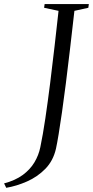

<svg xmlns="http://www.w3.org/2000/svg" viewBox="-110 -763 454 938"><path d="M-79.5 154.5 -90 133Q-35.5 118.5 0.8 92Q37 65.5 58 30.5Q79 -4.5 87 -44Q99.5 -103.5 111.5 -184.5Q123.5 -265.5 135 -356.8Q146.5 -448 156.8 -539Q167 -630 176 -710L105.5 -725L108 -743H324L321.5 -725L253.5 -710Q242.5 -612 232 -522.8Q221.5 -433.5 211.8 -356Q202 -278.5 193 -215.8Q184 -153 176.5 -107.5Q169 -62 163.5 -37Q150 22.5 111.5 61.8Q73 101 22 123.5Q-29 146 -79.5 154.5Z"/></svg>

Font: Merriweather 144pt Light
Style: Italic
Weight: 300
Italic angle: -7.8°
Version: Version 2.101